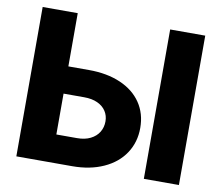

<svg xmlns="http://www.w3.org/2000/svg" viewBox="-78 -801 1033 895"><g transform="rotate(10 438.5 -353.5)"><path d="M599.6 -230.5Q599.6 -162.6 564.9 -110.4Q530.3 -58.1 466.3 -29.1Q402.3 0 317.4 0H53.7V-707H219.7V-455.1H317.4Q402.8 -455.1 466.8 -427.5Q530.8 -399.9 565.2 -349.1Q599.6 -298.3 599.6 -230.5ZM317.4 -132.8Q354.5 -132.8 380.9 -146Q407.2 -159.2 420.9 -181.6Q434.6 -204.1 434.6 -232.4Q434.6 -259.3 420.9 -280.5Q407.2 -301.8 380.9 -314Q354.5 -326.2 317.4 -326.2H219.7V-132.8ZM823.2 0H657.2V-707H823.2Z"/></g></svg>

Font: Pretendard Std ExtraBold
Style: Regular
Weight: 800
Designer: Base glyphs from Inter by Rasmus Andersson; Hangeul glyphs from Noto Sans CJK(Source Han Sans) by Jang Soo-young and Kan
Foundry: Kil Hyung-jin
Version: Version 1.309